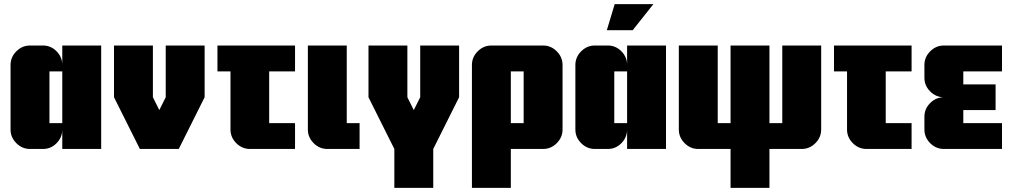

<svg xmlns="http://www.w3.org/2000/svg" viewBox="-20 -720 4894 928"><path d="M469 0H281V-94Q281 -56 253.5 -28Q226 0 188 0H125Q87 0 59 -28Q31 -56 31 -94V-406Q31 -444 59 -472Q87 -500 125 -500H188Q226 -500 253.5 -472Q281 -444 281 -406V-500H469ZM281 -375H219V-125H281Z M969 -250 844 0H656L531 -250V-500H719V-250L750 -188L781 -250V-500H969Z M1406 0H1188Q1150 0 1122 -28Q1094 -56 1094 -94V-375H1031V-500H1406V-375H1281V-125H1406Z M1718 -125V0H1562Q1524 0 1496 -28Q1468 -56 1468 -94V-500H1656V-125Z M2074 188H1886V0L1761 -250V-500H1949V-250L1980 -188L2011 -250V-500H2199V-250L2074 0Z M2699 -406V-94Q2699 -56 2671 -28Q2643 0 2605 0H2449V188H2261V-406Q2261 -444 2289 -472Q2317 -500 2355 -500H2605Q2643 -500 2671 -472Q2699 -444 2699 -406ZM2511 -125V-375H2449V-125Z M3138 -700 3038 -574H2913L2951 -700ZM3199 0H3011V-94Q3011 -56 2983.5 -28Q2956 0 2918 0H2855Q2817 0 2789 -28Q2761 -56 2761 -94V-406Q2761 -444 2789 -472Q2817 -500 2855 -500H2918Q2956 -500 2983.5 -472Q3011 -444 3011 -406V-500H3199ZM3011 -375H2949V-125H3011Z M3949 -94Q3949 -56 3921 -28Q3893 0 3855 0H3699V188H3511V0H3355Q3317 0 3289 -28Q3261 -56 3261 -94V-500H3449V-125H3511V-500H3699V-125H3761V-500H3949Z M4386 0H4168Q4130 0 4102 -28Q4074 -56 4074 -94V-375H4011V-500H4386V-375H4261V-125H4386Z M4823 -125V0H4542Q4504 0 4476 -28Q4448 -56 4448 -94V-156Q4448 -194 4476 -222Q4504 -250 4542 -250Q4504 -250 4476 -278Q4448 -306 4448 -344V-406Q4448 -444 4476 -472Q4504 -500 4542 -500H4823V-375H4636V-312H4792V-188H4636V-125Z"/></svg>

Font: CostaRica
Style: Normal
Weight: 900
Version: Version 1.3